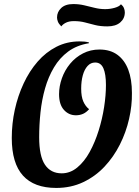

<svg xmlns="http://www.w3.org/2000/svg" viewBox="-20 -904 684 946"><path d="M257 22Q148 22 93 -39Q38 -100 38 -224Q38 -295 53 -363.5Q68 -432 96.5 -493Q125 -554 165.5 -600.5Q206 -647 258 -673.5Q310 -700 372 -700Q385 -700 396 -699Q407 -698 418 -695V-691Q358 -681 316 -650Q274 -619 246 -572Q218 -525 202 -468.5Q186 -412 179.5 -350.5Q173 -289 173 -228Q173 -135 201.5 -92.5Q230 -50 284 -50Q326 -50 361 -79Q396 -108 422 -155.5Q448 -203 466 -260.5Q484 -318 493 -376.5Q502 -435 502 -485Q502 -539 489.5 -567.5Q477 -596 449 -596Q427 -596 411.5 -579Q396 -562 388 -533Q380 -504 380 -467Q380 -428 390.5 -404Q401 -380 419 -366Q405 -350 389 -343Q373 -336 354 -336Q319 -336 295 -362.5Q271 -389 271 -440Q271 -479 285 -518.5Q299 -558 325.5 -590Q352 -622 389 -641Q426 -660 470 -660Q523 -660 558.5 -634Q594 -608 612 -560.5Q630 -513 630 -446Q631 -384 616 -318Q601 -252 570.5 -191.5Q540 -131 495 -83Q450 -35 390 -6.5Q330 22 257 22ZM509 -774Q475 -774 449 -780.5Q423 -787 398.5 -793.5Q374 -800 344 -800Q321 -800 305.5 -792.5Q290 -785 282 -774Q269 -787 265 -798Q261 -809 261 -818Q261 -845 281.5 -864.5Q302 -884 341 -884Q369 -884 394.5 -878Q420 -872 446 -865.5Q472 -859 498 -859Q522 -859 545 -865.5Q568 -872 576 -883Q586 -875 590.5 -864.5Q595 -854 595 -843Q595 -813 572.5 -793.5Q550 -774 509 -774Z"/></svg>

Font: Sansita Swashed Light Medium
Style: Regular
Weight: 500
Version: Version 1.003